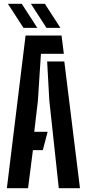

<svg xmlns="http://www.w3.org/2000/svg" viewBox="-20 -986 455 1006"><path d="M16 0 114 -800H302.5L314.5 -704H194.5L178.5 -457.5L159.5 -295.5H229.5L204.5 -199.5H152.5L127 0ZM288 0 238.5 -458.5 227 -664H317L399 0ZM103 -840 21.5 -966H94L175.5 -840ZM223.5 -840 142 -966H215L296.5 -840Z"/></svg>

Font: Big Shoulders Stencil Display
Style: Bold
Weight: 700
Designer: Patric King
Foundry: XO Type Co
Version: Version 1.000